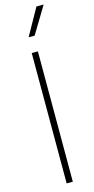

<svg xmlns="http://www.w3.org/2000/svg" viewBox="-148 -1017 517 1053"><g transform="rotate(-15 111.0 -490.0)"><path d="M125 0H90V-740H125ZM222 -980 130 -828H96L181 -980Z"/></g></svg>

Font: Be Vietnam Pro Variable Thin
Style: Regular
Weight: 100
Designer: Lam Bao, Tony Le, Vietanh Nguyen
Foundry: Yellow Type Foundry
Version: Version 1.002